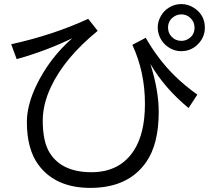

<svg xmlns="http://www.w3.org/2000/svg" viewBox="-20 -873 1040 945"><path d="M35.2 -655.3Q241.7 -700.7 414.1 -780.3L460.9 -721.2Q297.9 -588.4 230.5 -444.8Q190.4 -359.4 190.4 -278.8Q190.4 -174.3 225.6 -119.1Q285.6 -25.4 430.2 -25.4Q569.8 -25.4 639.2 -132.8Q693.4 -216.8 693.4 -361.8Q693.4 -519.5 631.3 -652.3L697.3 -687Q758.3 -580.1 840.8 -499Q889.2 -451.7 951.2 -407.2L908.2 -341.3Q791 -437.5 720.2 -558.1Q761.2 -428.2 761.2 -322.3Q761.2 -164.6 700.2 -76.2Q611.8 51.8 424.8 51.8Q254.4 51.8 170.4 -60.1Q112.3 -137.2 112.3 -272.5Q112.3 -354.5 158.2 -451.2Q222.7 -585.9 335.9 -685.1Q208 -622.6 62 -582ZM872.6 -853Q906.2 -853 936 -833.5Q988.3 -798.8 988.3 -736.8Q988.3 -689.9 954.1 -655.3Q919.9 -621.1 871.6 -621.1Q844.7 -621.1 820.3 -633.8Q793 -647.9 775.9 -673.3Q756.3 -703.1 756.3 -737.8Q756.3 -766.1 771 -792.7Q785.6 -819.3 810.5 -835Q838.9 -853 872.6 -853ZM872.1 -802.2Q854.5 -802.2 838.4 -792.5Q807.1 -773.4 807.1 -736.8Q807.1 -711.9 823.7 -693.4Q843.3 -671.9 872.6 -671.9Q888.7 -671.9 902.8 -679.2Q937.5 -697.8 937.5 -736.8Q937.5 -764.6 917.5 -784.2Q898.9 -802.2 872.1 -802.2Z"/></svg>

Font: FORM UDPGothic
Style: Regular
Weight: 400
Foundry: Pronama LLC
Version: Version 1.05101